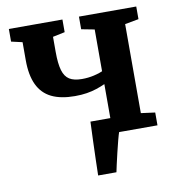

<svg xmlns="http://www.w3.org/2000/svg" viewBox="-82 -630 816 884"><g transform="rotate(-10 326.0 -188.0)"><path d="M305.7 180Q306.4 149.9 307.5 108.1Q308.6 66.3 310.3 19.8Q312.1 -26.7 313.8 -70.4H491.1L436.2 -2.3Q431.6 10.5 424.8 36.5Q418 62.5 411 92.1Q403.9 121.7 398.5 146Q393 170.4 391.2 180ZM323.1 0V-59.9L406.8 -68.6V-229.3Q387.9 -220.7 366.5 -213.6Q345.1 -206.4 320.1 -202.4Q295.2 -198.4 264.6 -198.4Q198.3 -198.4 155.2 -219.6Q112.1 -240.8 90.9 -285.6Q69.6 -330.4 69.6 -400.8V-484.8L17.9 -496.6V-555.7H268.4V-496.6L211.9 -484.8V-414.3Q211.9 -359.7 221.1 -328.2Q230.3 -296.7 251.6 -283.5Q272.8 -270.3 309.7 -270.3Q339.5 -270.3 366.3 -276.5Q393 -282.7 406.8 -289.4V-484.8L345.6 -496.6V-555.7H613.5V-496.6L549.1 -484.8V-68.6L614.8 -59.9V0Z"/></g></svg>

Font: Merriweather Light
Style: Regular
Weight: 300
Designer: Eben Sorkin
Foundry: Eben Sorkin
Version: Version 2.100